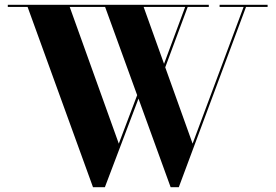

<svg xmlns="http://www.w3.org/2000/svg" viewBox="-20 -770 1148 800"><path d="M850 -741H762L668.5 -489.5L782.5 -171.5L995 -741H895V-750H1095V-741H1005L725 10H691L557 -359L417 10H367.5L95 -741H12.5V-750H850ZM475 -171.5 551.5 -373.5 418 -741H270.5ZM578.5 -741 663.5 -504 751.5 -741Z"/></svg>

Font: Bodoni* 24pt
Style: Bold
Weight: 700
Version: Version 2.3